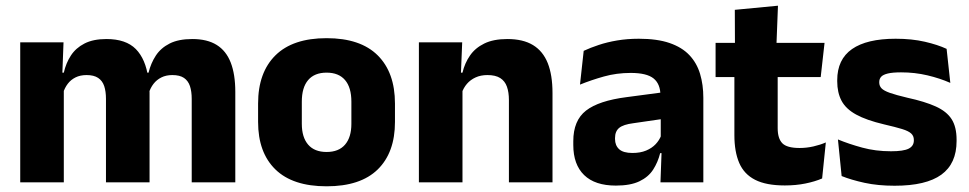

<svg xmlns="http://www.w3.org/2000/svg" viewBox="-20 -640 3400 674"><path d="M653 0V-293Q653 -319 646.8 -337.8Q640.5 -356.5 625.8 -366.5Q611 -376.5 585 -376.5Q563 -376.5 546.5 -368.2Q530 -360 519 -345.8Q508 -331.5 502.5 -313.5L488 -385H501.5Q509.5 -418 527 -444.8Q544.5 -471.5 575.5 -487.2Q606.5 -503 655 -503Q707.5 -503 740.8 -482.2Q774 -461.5 790 -420.2Q806 -379 806 -317.5V0ZM51 0V-491.5H203L198 -359L204 -354V0ZM352 0V-293Q352 -319 345.8 -337.8Q339.5 -356.5 324.5 -366.5Q309.5 -376.5 284 -376.5Q261.5 -376.5 245 -368.2Q228.5 -360 217.8 -345.8Q207 -331.5 201.5 -313.5L178 -385H204Q211.5 -418.5 228.8 -445Q246 -471.5 276.5 -487.2Q307 -503 353.5 -503Q422 -503 456.8 -467.8Q491.5 -432.5 500.5 -365.5Q502 -355.5 503.5 -341Q505 -326.5 505 -315V0Z M1126.5 14Q1007.5 14 946.8 -45.2Q886 -104.5 886 -212V-276.5Q886 -385.5 947 -445.8Q1008 -506 1126.5 -506Q1245 -506 1305.8 -445.8Q1366.5 -385.5 1366.5 -276.5V-212Q1366.5 -104.5 1306 -45.2Q1245.5 14 1126.5 14ZM1126.5 -106.5Q1169 -106.5 1191.2 -132.2Q1213.5 -158 1213.5 -205.5V-283Q1213.5 -333 1191.2 -359Q1169 -385 1126.5 -385Q1084 -385 1061.8 -359Q1039.5 -333 1039.5 -283V-205.5Q1039.5 -158 1061.8 -132.2Q1084 -106.5 1126.5 -106.5Z M1766.5 0V-289Q1766.5 -316 1759.5 -335.8Q1752.5 -355.5 1736 -366Q1719.5 -376.5 1691 -376.5Q1667.5 -376.5 1649.5 -368.2Q1631.5 -360 1619.2 -345.8Q1607 -331.5 1601 -313.5L1577.5 -385H1603.5Q1611.5 -418.5 1629.8 -445Q1648 -471.5 1680 -487.2Q1712 -503 1761 -503Q1816 -503 1851 -481.8Q1886 -460.5 1902.8 -418.5Q1919.5 -376.5 1919.5 -313.5V0ZM1450.5 0V-491.5H1602.5L1597.5 -368.5L1603.5 -354V0Z M2298.5 0 2303 -123 2299.5 -130.5V-284L2298.5 -304Q2298.5 -345 2274.5 -364.5Q2250.5 -384 2194 -384Q2144.5 -384 2100 -371.5Q2055.5 -359 2016 -343L2029 -461.5Q2052.5 -472.5 2081.8 -482.2Q2111 -492 2146.5 -498Q2182 -504 2222.5 -504Q2287 -504 2330.5 -489Q2374 -474 2400 -446.5Q2426 -419 2437.5 -380.8Q2449 -342.5 2449 -296.5V0ZM2142 11.5Q2068.5 11.5 2030.5 -25.5Q1992.5 -62.5 1992.5 -131V-144.5Q1992.5 -217 2037.2 -251.8Q2082 -286.5 2179.5 -299L2311.5 -316.5L2320.5 -224.5L2203.5 -207.5Q2168 -203 2153.5 -191Q2139 -179 2139 -155.5V-152Q2139 -129.5 2153.5 -116.2Q2168 -103 2200 -103Q2228 -103 2248.2 -111.5Q2268.5 -120 2281.5 -133.8Q2294.5 -147.5 2301 -164.5L2322.5 -102.5H2297.5Q2289.5 -70.5 2272.8 -44.5Q2256 -18.5 2224.5 -3.5Q2193 11.5 2142 11.5Z M2735 11Q2669.5 11 2630.8 -8.8Q2592 -28.5 2575 -68Q2558 -107.5 2558 -165.5V-440H2710V-190Q2710 -154 2726.2 -137.2Q2742.5 -120.5 2787 -120.5Q2811.5 -120.5 2835.5 -126Q2859.5 -131.5 2879 -140L2866 -13.5Q2840.5 -2.5 2807.2 4.2Q2774 11 2735 11ZM2492 -369.5V-489.5H2874.5L2861 -369.5ZM2560 -478.5 2559.5 -605.5 2711 -620 2705.5 -478.5Z M3120.5 12Q3062 12 3015 1.8Q2968 -8.5 2934.5 -22L2921.5 -150.5Q2960 -134.5 3006.8 -121.8Q3053.5 -109 3108 -109Q3151.5 -109 3169.8 -118.2Q3188 -127.5 3188 -147V-149Q3188 -162.5 3178.8 -171.2Q3169.5 -180 3146.8 -187Q3124 -194 3083 -203.5Q3021.5 -218 2985.5 -237.8Q2949.5 -257.5 2934.2 -286.2Q2919 -315 2919 -354.5V-358.5Q2919 -431.5 2971 -467.8Q3023 -504 3124 -504Q3181 -504 3226.5 -493.5Q3272 -483 3303 -468.5L3316 -349Q3280 -365 3235.8 -375.5Q3191.5 -386 3143 -386Q3113.5 -386 3096.8 -382Q3080 -378 3073.2 -370.5Q3066.5 -363 3066.5 -352V-350.5Q3066.5 -338.5 3074.5 -330Q3082.5 -321.5 3103.8 -314Q3125 -306.5 3165 -297Q3227 -283.5 3265 -266.2Q3303 -249 3320.5 -221.8Q3338 -194.5 3338 -149.5V-145Q3338 -65.5 3284.5 -26.8Q3231 12 3120.5 12Z"/></svg>

Font: Anek Latin Medium
Style: Bold
Weight: 700
Version: Version 1.003